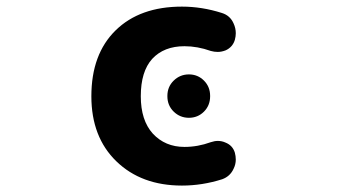

<svg xmlns="http://www.w3.org/2000/svg" viewBox="-20 -580 1040 592"><path d="M541 -7.8Q416 -7.8 338.9 -82.5Q261.7 -157.2 261.7 -283.2Q261.7 -413.1 336.4 -486.3Q411.1 -559.6 541 -559.6Q602.5 -559.6 664.1 -540Q689.5 -532.2 700.2 -507.8Q707 -493.2 707 -477.5Q707 -467.8 704.1 -457Q697.3 -434.6 675.8 -424.8Q663.1 -419.9 651.4 -419.9Q640.6 -419.9 629.9 -422.9Q588.9 -437.5 548.8 -437.5Q485.4 -437.5 449.2 -398.4Q414.1 -359.4 414.1 -283.2Q414.1 -209 451.2 -168Q489.3 -127 548.8 -127Q589.8 -127 629.9 -141.6Q641.6 -145.5 651.4 -145.5Q664.1 -145.5 674.8 -140.6Q697.3 -131.8 704.1 -109.4Q707 -98.6 707 -87.9Q707 -73.2 700.2 -59.6Q689.5 -36.1 665 -27.3Q603.5 -7.8 541 -7.8ZM496.1 -283.2V-284.2Q496.1 -312.5 515.6 -331.5Q535.2 -350.6 562.5 -350.6Q589.8 -350.6 608.9 -331.5Q627.9 -312.5 627.9 -284.2V-283.2Q627.9 -254.9 608.9 -235.8Q589.8 -216.8 562.5 -216.8Q535.2 -216.8 515.6 -235.8Q496.1 -254.9 496.1 -283.2Z"/></svg>

Font: Rounded-X Mgen+ 2m bold
Style: Bold
Weight: 700
Designer: [Source Han Sans]
Ryoko NISHIZUKA  (kana & ideographs); Paul D. Hunt (Latin, Greek & Cyrillic); Wenlong ZHANG  (bopomofo
Version: Version 1.059.20150602